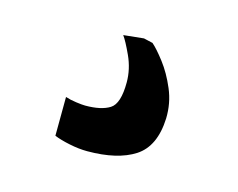

<svg xmlns="http://www.w3.org/2000/svg" viewBox="-51 -77 495 399"><g transform="rotate(15 196.5 122.5)"><path d="M162 250.5Q144 250.5 123.5 246.2Q103 242 90 236.5L90.5 153Q101 156.5 114 158.2Q127 160 133.5 160Q168 160 186.2 148.5Q204.5 137 204.5 91Q204.5 62.5 192 35.2Q179.5 8 172 -2L215.5 -6.5L235 -2Q246 7.5 262.5 29Q279 50.5 291.5 80Q304 109.5 303 142.5Q300.5 203 263.8 226.8Q227 250.5 162 250.5Z"/></g></svg>

Font: Merriweather
Style: Bold
Weight: 700
Designer: Eben Sorkin
Foundry: Eben Sorkin
Version: Version 2.100; ttfautohint (v1.7.19-72a1) -l 8 -r 50 -G 200 